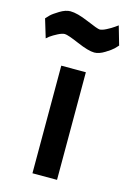

<svg xmlns="http://www.w3.org/2000/svg" viewBox="-164 -802 582 860"><g transform="rotate(15 127.0 -372.5)"><path d="M76 0V-499H190V0ZM278 -740 303 -653Q297 -646 287.5 -636.5Q278 -627 251.5 -610.5Q225 -594 203 -594Q176 -594 122.5 -617Q69 -640 55 -640Q43 -640 23.5 -630Q4 -620 -10 -610L-23 -599L-49 -685Q-43 -692 -33 -702Q-23 -712 4 -728.5Q31 -745 53 -745Q85 -745 137.5 -722.5Q190 -700 200 -700Q211 -700 230.5 -710Q250 -720 264 -730Z"/></g></svg>

Font: TitilliumText22L Rg
Style: Bold
Weight: 700
Designer: Campivisivi
Foundry: Campivisivi
Version: 1.000